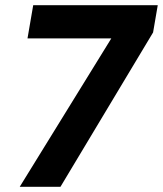

<svg xmlns="http://www.w3.org/2000/svg" viewBox="-20 -720 628 740"><path d="M56 0 409 -572H86L108 -700H588L570 -595L213 0Z"/></svg>

Font: DM Sans Black
Style: Italic
Weight: 900
Italic angle: -10°
Designer: Colophon Foundry, Jonny Pinhorn
Foundry: Colophon Foundry
Version: Version 4.004;gftools[0.9.30]